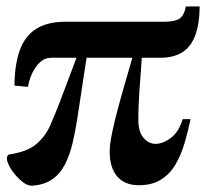

<svg xmlns="http://www.w3.org/2000/svg" viewBox="-20 -580 664 610"><path d="M80 10Q67 10 51.2 -2.5Q35.5 -15 22.2 -32.5Q9 -50 3.8 -65.8Q-1.5 -81.5 7.5 -89Q65.5 -97 95 -122Q124.5 -147 139.5 -181.5Q154.5 -216 169 -253L223 -396.5H143Q122 -396.5 106.5 -381.8Q91 -367 81.5 -345.8Q72 -324.5 69 -304L26 -308Q26.5 -375.5 43 -420.8Q59.5 -466 95.2 -488.5Q131 -511 188.5 -511H503.5Q535.5 -511 550.2 -520.8Q565 -530.5 570.5 -559.5H614.5Q613.5 -500.5 599.2 -464.8Q585 -429 557.5 -412.8Q530 -396.5 489.5 -396.5H430.5Q429 -371 427 -345.8Q425 -320.5 423.2 -295.8Q421.5 -271 420.5 -247Q419.5 -223 419.5 -199.5Q419.5 -161 436 -142Q452.5 -123 474.5 -123Q497.5 -123 522.8 -141.8Q548 -160.5 560.5 -201.5H585.5Q577.5 -164 566.8 -126.8Q556 -89.5 538.5 -59Q521 -28.5 492.5 -10Q464 8.5 420.5 8.5Q398 8.5 380.5 1Q363 -6.5 351.5 -20.5Q340 -34.5 334.2 -54Q328.5 -73.5 328.5 -98Q328.5 -122.5 336.8 -161.2Q345 -200 356.8 -243.2Q368.5 -286.5 380.5 -327Q392.5 -367.5 400.5 -396.5H255L226 -206Q219.5 -163 210.5 -125Q201.5 -87 186 -57Q170.5 -27 144.8 -9.5Q119 8 80 10Z"/></svg>

Font: Merriweather 144pt ExtraBold
Style: Regular
Weight: 800
Version: Version 2.100